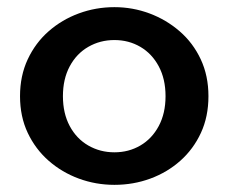

<svg xmlns="http://www.w3.org/2000/svg" viewBox="-20 -503 639 537"><path d="M300 14Q248 14 200.5 -3.5Q153 -21 116 -53.5Q79 -86 57.5 -131.5Q36 -177 36 -234Q36 -291 57.5 -337Q79 -383 116 -415.5Q153 -448 200.5 -465.5Q248 -483 300 -483Q351 -483 398 -465.5Q445 -448 482.5 -415.5Q520 -383 541.5 -337Q563 -291 563 -234Q563 -177 542 -131.5Q521 -86 484.5 -53.5Q448 -21 400.5 -3.5Q353 14 300 14ZM300 -77Q340 -77 372.5 -96Q405 -115 424 -150.5Q443 -186 443 -234Q443 -282 424 -317.5Q405 -353 372.5 -372Q340 -391 300 -391Q260 -391 227 -372Q194 -353 175 -317.5Q156 -282 156 -234Q156 -186 175 -150.5Q194 -115 227 -96Q260 -77 300 -77Z"/></svg>

Font: BioRhyme SemiBold
Style: Regular
Weight: 600
Designer: Aoife Mooney
Foundry: Aoife Mooney Type
Version: Version 1.600;gftools[0.9.33]